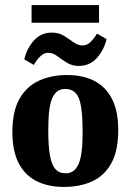

<svg xmlns="http://www.w3.org/2000/svg" viewBox="-20 -730 518 760"><path d="M307 -206Q307 -269 301 -307Q295 -345 279.5 -361.5Q264 -378 237 -378Q204 -378 187.5 -343Q171 -308 171 -217Q171 -154 177.5 -116Q184 -78 199 -61Q214 -44 241 -44Q274 -44 290.5 -79.5Q307 -115 307 -206ZM29 -207Q29 -290 57.5 -339.5Q86 -389 135 -411Q184 -433 245 -433Q309 -433 354 -409.5Q399 -386 423.5 -338Q448 -290 448 -216Q448 -132 420 -82.5Q392 -33 343.5 -11.5Q295 10 233 10Q170 10 124 -13.5Q78 -37 53.5 -85Q29 -133 29 -207ZM292 -469Q265 -469 244.5 -482Q224 -495 206.5 -508Q189 -521 171 -521Q154 -521 139.5 -507Q125 -493 114 -473L76 -495Q87 -540 115 -570.5Q143 -601 185 -601Q213 -601 233.5 -588Q254 -575 271.5 -562.5Q289 -550 307 -550Q324 -550 338 -563.5Q352 -577 364 -597L402 -575Q391 -531 363 -500Q335 -469 292 -469ZM105 -710H372V-640H105Z"/></svg>

Font: Yrsa
Style: Regular
Weight: 400
Designer: Anna Giedrys (Yrsa+Rasa design), David Brezina (Yrsa art-direction, Rasa art-direction, design)
Foundry: Rosetta Type Foundry
Version: Version 2.004